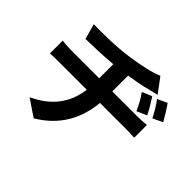

<svg xmlns="http://www.w3.org/2000/svg" viewBox="-183 -1039 1366 1366"><g transform="rotate(45 500.0 -356.0)"><path d="M784 -638 710 -607C742 -563 754 -537 780 -483L855 -516C836 -556 808 -602 784 -638ZM895 -682 822 -648C854 -605 868 -581 896 -527L970 -562C949 -600 920 -647 895 -682ZM54 -467V-338C80 -340 117 -341 147 -341H422C403 -193 323 -86 172 -16L299 70C467 -31 539 -174 555 -341H814C841 -341 874 -340 902 -338V-466C879 -464 832 -461 811 -461H559V-620C619 -629 679 -640 727 -653C744 -657 770 -663 804 -672L722 -782C671 -758 570 -736 470 -722C359 -705 205 -704 128 -706L160 -590C227 -592 331 -594 427 -603V-461H146C115 -461 81 -464 54 -467Z"/></g></svg>

Font: Noto Sans CJK SC
Style: Bold
Weight: 700
Designer: Ryoko NISHIZUKA 西塚涼子 (kana, bopomofo & ideographs); Paul D. Hunt (Latin, Greek & Cyrillic); Sandoll Communications 산돌커뮤니
Foundry: Adobe
Version: Version 2.004;hotconv 1.0.118;makeotfexe 2.5.65603